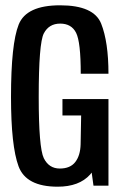

<svg xmlns="http://www.w3.org/2000/svg" viewBox="-20 -700 464 724"><path d="M197.5 4Q78.5 4 50 -72.8Q21.5 -149.5 21.5 -334.5Q21.5 -535 50.5 -607.5Q79.5 -680 206.5 -680Q334 -680 361.5 -610.8Q389 -541.5 389 -422H284.5Q284.5 -541.5 267 -576.2Q249.5 -611 207 -611Q164.5 -611 145.2 -574Q126 -537 126 -334.5Q126 -142.5 145.2 -103.5Q164.5 -64.5 205.5 -64.5Q245 -64.5 264 -89.2Q283 -114 284 -156L286 -264.5H215.5V-326.5H389L361 -171Q361 -87.5 319.8 -41.8Q278.5 4 197.5 4ZM318.5 -101.5 338.5 -326.5H389V0H332.5Z"/></svg>

Font: Anybody Narrow Medium
Style: Regular
Weight: 500
Width: 3
Designer: Tyler Finck
Foundry: Etcetera Type Company
Version: Version 1.000; ttfautohint (v1.8)